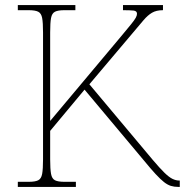

<svg xmlns="http://www.w3.org/2000/svg" viewBox="-20 -734 726 754"><path d="M50 0V-20H93Q118 -20 130 -26Q142 -32 145.5 -51Q149 -70 149 -108V-606Q149 -645 145.5 -663.5Q142 -682 130 -688Q118 -694 93 -694H50V-714H276V-694H233Q208 -694 196 -688Q184 -682 180.5 -663.5Q177 -645 177 -606V-259L457 -593Q482 -623 495 -639Q508 -655 513 -664Q518 -673 518 -680Q518 -691 504.5 -692.5Q491 -694 463 -694V-714H620V-694Q594 -694 577 -684Q560 -674 543.5 -654.5Q527 -635 500 -603L331 -403L580 -106Q608 -73 626 -55.5Q644 -38 657.5 -31.5Q671 -25 684 -25H686V0H680Q664 0 651 -4Q638 -8 624 -19Q610 -30 591 -50.5Q572 -71 545 -104L312 -382L177 -220V-108Q177 -70 180.5 -51Q184 -32 196 -26Q208 -20 233 -20H278V0Z"/></svg>

Font: Noto Serif Hebrew Thin
Style: Regular
Weight: 250
Version: Version 2.003